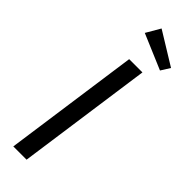

<svg xmlns="http://www.w3.org/2000/svg" viewBox="-301 -912 921 921"><g transform="rotate(45 159.5 -451.5)"><path d="M140 0H50L147 -689H237ZM319 -801 290 -755 111 -831 153 -903Z"/></g></svg>

Font: Fira Sans Condensed
Style: Italic
Weight: 400
Width: 3
Italic angle: -8°
Designer: bBox Type GmbH & Carrois Corporate GbR & Edenspiekermann AG
Foundry: bBox Type GmbH & Carrois Corporate GbR & Edenspiekermann AG
Version: Version 4.301